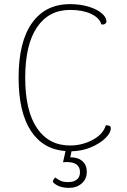

<svg xmlns="http://www.w3.org/2000/svg" viewBox="-20 -720 616 929"><path d="M326 12 320 41Q358 41 379 60Q400 79 400 111Q400 146 375.5 167.5Q351 189 314 189Q262 189 236 161V159Q236 154 239.5 148Q243 142 248 139Q260 149 273.5 155Q287 161 310 161Q336 161 351.5 149Q367 137 367 113Q367 64 302 64L285 65L297 11Q188 3 129 -87.5Q70 -178 70 -344Q70 -518 135 -609Q200 -700 319 -700Q369 -700 409.5 -687.5Q450 -675 472.5 -655.5Q495 -636 495 -617Q495 -609 487 -604Q479 -599 470 -603Q461 -634 420.5 -653Q380 -672 319 -672Q216 -672 159 -588Q102 -504 102 -344Q102 -184 159 -100Q216 -16 319 -16Q377 -16 428 -43Q479 -70 492 -114Q503 -114 509.5 -111Q516 -108 516 -99Q516 -77 490 -51.5Q464 -26 420.5 -7.5Q377 11 326 12Z"/></svg>

Font: Arima Madurai Thin
Style: Regular
Weight: 250
Designer: Joana Correia and Natanael Gama
Foundry: NDISCOVER
Version: Version 1.020; ttfautohint (v1.5) -l 7 -r 28 -G 50 -x 13 -D 